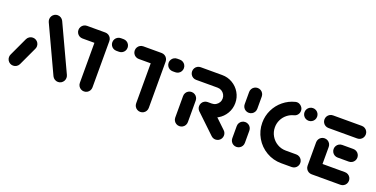

<svg xmlns="http://www.w3.org/2000/svg" viewBox="-22 -1052 3106 1588"><g transform="rotate(20 1530.5 -258.5)"><path d="M87 0Q71.9 0 59.1 -7.4Q46.3 -14.8 38.9 -27.6Q31.5 -40.4 31.5 -55.6Q31.5 -68.5 37.4 -80.4L113 -242.6Q120 -256.7 133.3 -265.2Q146.7 -273.7 163 -273.7Q178.1 -273.7 190.9 -266.3Q203.7 -258.9 211.1 -246.1Q218.5 -233.3 218.5 -218.1Q218.5 -205.2 212.6 -193.3L137 -31.1Q130 -17 116.7 -8.5Q103.3 0 87 0ZM537.4 -55.6Q537.4 -40.7 530 -28Q522.6 -15.2 509.8 -7.6Q497 0 481.9 0Q465.9 0 452.4 -8.5Q438.9 -17 431.9 -31.1L242.2 -438.1Q236.7 -450.4 236.7 -463Q236.7 -477.8 244.1 -490.6Q251.5 -503.3 264.3 -510.9Q277 -518.5 292.2 -518.5Q308.1 -518.5 321.7 -510Q335.2 -501.5 342.2 -487.4L531.9 -80.4Q537.4 -68.1 537.4 -55.6Z M766.3 -461.5V-55.6Q766.3 -40.4 758.9 -27.6Q751.5 -14.8 738.7 -7.4Q725.9 0 710.7 0Q695.6 0 682.8 -7.4Q670 -14.8 662.6 -27.6Q655.2 -40.4 655.2 -55.6V-461.5ZM494.4 -463Q494.4 -478.1 501.9 -490.9Q509.3 -503.7 522 -511.1Q534.8 -518.5 550 -518.5H710.7Q725.9 -518.5 738.7 -511.1Q751.5 -503.7 758.9 -490.9Q766.3 -478.1 766.3 -463Q766.3 -447.8 758.9 -435Q751.5 -422.2 738.7 -414.8Q725.9 -407.4 710.7 -407.4H550Q534.8 -407.4 522 -414.8Q509.3 -422.2 501.9 -435Q494.4 -447.8 494.4 -463ZM792.6 -463Q792.6 -478.1 800 -490.9Q807.4 -503.7 820.2 -511.1Q833 -518.5 848.1 -518.5H871.5Q886.7 -518.5 899.4 -511.1Q912.2 -503.7 919.6 -490.9Q927 -478.1 927 -463Q927 -447.8 919.6 -435Q912.2 -422.2 899.4 -414.8Q886.7 -407.4 871.5 -407.4H848.1Q833 -407.4 820.2 -414.8Q807.4 -422.2 800 -435Q792.6 -447.8 792.6 -463Z M1261.9 -461.5V-55.6Q1261.9 -40.4 1254.4 -27.6Q1247 -14.8 1234.3 -7.4Q1221.5 0 1206.3 0Q1191.1 0 1178.3 -7.4Q1165.6 -14.8 1158.1 -27.6Q1150.7 -40.4 1150.7 -55.6V-461.5ZM990 -463Q990 -478.1 997.4 -490.9Q1004.8 -503.7 1017.6 -511.1Q1030.4 -518.5 1045.6 -518.5H1206.3Q1221.5 -518.5 1234.3 -511.1Q1247 -503.7 1254.4 -490.9Q1261.9 -478.1 1261.9 -463Q1261.9 -447.8 1254.4 -435Q1247 -422.2 1234.3 -414.8Q1221.5 -407.4 1206.3 -407.4H1045.6Q1030.4 -407.4 1017.6 -414.8Q1004.8 -422.2 997.4 -435Q990 -447.8 990 -463ZM1288.1 -463Q1288.1 -478.1 1295.6 -490.9Q1303 -503.7 1315.7 -511.1Q1328.5 -518.5 1343.7 -518.5H1367Q1382.2 -518.5 1395 -511.1Q1407.8 -503.7 1415.2 -490.9Q1422.6 -478.1 1422.6 -463Q1422.6 -447.8 1415.2 -435Q1407.8 -422.2 1395 -414.8Q1382.2 -407.4 1367 -407.4H1343.7Q1328.5 -407.4 1315.7 -414.8Q1303 -422.2 1295.6 -435Q1288.1 -447.8 1288.1 -463Z M1550.4 0Q1535.2 0 1522.4 -7.4Q1509.6 -14.8 1502.2 -27.6Q1494.8 -40.4 1494.8 -55.6V-244.8Q1494.8 -260 1502.2 -272.8Q1509.6 -285.6 1522.4 -293Q1535.2 -300.4 1550.4 -300.4Q1565.6 -300.4 1578.3 -293Q1591.1 -285.6 1598.5 -272.8Q1605.9 -260 1605.9 -244.8V-55.6Q1605.9 -40.4 1598.5 -27.6Q1591.1 -14.8 1578.3 -7.4Q1565.6 0 1550.4 0ZM1924.4 -53.7Q1924.4 -38.5 1917 -25.7Q1909.6 -13 1896.9 -5.6Q1884.1 1.9 1868.9 1.9Q1857.8 1.9 1848 -2.2Q1838.1 -6.3 1830.4 -13.7L1664.8 -171.5Q1656.7 -179.6 1652 -189.8Q1647.4 -200 1647.4 -211.9Q1647.4 -227 1654.8 -239.8Q1662.2 -252.6 1675 -260Q1687.8 -267.4 1703 -267.4Q1713.7 -267.4 1723.7 -263.3Q1733.7 -259.3 1741.1 -252.2L1907.4 -93.7Q1915.6 -85.9 1920 -75.6Q1924.4 -65.2 1924.4 -53.7ZM1647.4 -211.9Q1647.4 -227 1654.8 -239.8Q1662.2 -252.6 1675 -260Q1687.8 -267.4 1703 -267.4H1739.6Q1758.9 -267.4 1774.8 -276.9Q1790.7 -286.3 1800.2 -302.2Q1809.6 -318.1 1809.6 -337.4Q1809.6 -356.3 1800.2 -372.4Q1790.7 -388.5 1774.8 -398Q1758.9 -407.4 1739.6 -407.4H1550.4Q1535.2 -407.4 1522.4 -414.8Q1509.6 -422.2 1502.2 -435Q1494.8 -447.8 1494.8 -463Q1494.8 -478.1 1502.2 -490.9Q1509.6 -503.7 1522.4 -511.1Q1535.2 -518.5 1550.4 -518.5H1739.6Q1788.9 -518.5 1830.6 -494.1Q1872.2 -469.6 1896.5 -428.1Q1920.7 -386.7 1920.7 -337.4Q1920.7 -288.1 1896.5 -246.5Q1872.2 -204.8 1830.6 -180.6Q1788.9 -156.3 1739.6 -156.3H1703Q1687.8 -156.3 1675 -163.7Q1662.2 -171.1 1654.8 -183.9Q1647.4 -196.7 1647.4 -211.9Z M2052.2 0Q2037 0 2024.3 -7.4Q2011.5 -14.8 2004.1 -27.6Q1996.7 -40.4 1996.7 -55.6V-163Q1996.7 -178.1 2004.1 -190.9Q2011.5 -203.7 2024.3 -211.1Q2037 -218.5 2052.2 -218.5Q2067.4 -218.5 2080.2 -211.1Q2093 -203.7 2100.4 -190.9Q2107.8 -178.1 2107.8 -163V-55.6Q2107.8 -40.4 2100.4 -27.6Q2093 -14.8 2080.2 -7.4Q2067.4 0 2052.2 0ZM2052.2 -300Q2037 -300 2024.3 -307.4Q2011.5 -314.8 2004.1 -327.6Q1996.7 -340.4 1996.7 -355.6V-463Q1996.7 -478.1 2004.1 -490.9Q2011.5 -503.7 2024.3 -511.1Q2037 -518.5 2052.2 -518.5Q2067.4 -518.5 2080.2 -511.1Q2093 -503.7 2100.4 -490.9Q2107.8 -478.1 2107.8 -463V-355.6Q2107.8 -340.4 2100.4 -327.6Q2093 -314.8 2080.2 -307.4Q2067.4 -300 2052.2 -300Z M2185.6 -262.2Q2185.6 -322.6 2211.3 -375.7Q2237 -428.9 2282.4 -465.9Q2327.8 -503 2384.4 -517Q2401.5 -521.5 2417.4 -515.2Q2433.3 -508.9 2443.3 -494.6Q2453.3 -480.4 2453.3 -463Q2453.3 -443.3 2441.5 -428.3Q2429.6 -413.3 2411.1 -408.9Q2378.5 -400.7 2352.4 -379.4Q2326.3 -358.1 2311.5 -327.6Q2296.7 -297 2296.7 -262.2Q2296.7 -221.1 2316.9 -186.5Q2337 -151.9 2371.7 -131.5Q2406.3 -111.1 2447.4 -111.1H2539.6Q2554.8 -111.1 2567.6 -103.7Q2580.4 -96.3 2587.8 -83.5Q2595.2 -70.7 2595.2 -55.6Q2595.2 -40.4 2587.8 -27.6Q2580.4 -14.8 2567.6 -7.4Q2554.8 0 2539.6 0H2447.4Q2376.3 0 2316.1 -35.2Q2255.9 -70.4 2220.7 -130.7Q2185.6 -191.1 2185.6 -262.2ZM2484.1 -463Q2484.1 -478.1 2491.5 -490.9Q2498.9 -503.7 2511.7 -511.1Q2524.4 -518.5 2539.6 -518.5Q2554.8 -518.5 2567.6 -511.1Q2580.4 -503.7 2587.8 -490.9Q2595.2 -478.1 2595.2 -463Q2595.2 -447.8 2587.8 -435Q2580.4 -422.2 2567.6 -414.8Q2554.8 -407.4 2539.6 -407.4Q2524.4 -407.4 2511.7 -414.8Q2498.9 -422.2 2491.5 -435Q2484.1 -447.8 2484.1 -463Z M2659.6 -51.9V-261.1Q2659.6 -276.3 2667 -289.1Q2674.4 -301.9 2687.2 -309.3Q2700 -316.7 2715.2 -316.7Q2730.4 -316.7 2743.1 -309.3Q2755.9 -301.9 2763.3 -289.1Q2770.7 -276.3 2770.7 -261.1V-51.9ZM3023.7 -55.6Q3023.7 -40.4 3016.3 -27.6Q3008.9 -14.8 2996.1 -7.4Q2983.3 0 2968.1 0H2715.2Q2700 0 2687.2 -7.4Q2674.4 -14.8 2667 -27.6Q2659.6 -40.4 2659.6 -55.6Q2659.6 -70.7 2667 -83.5Q2674.4 -96.3 2687.2 -103.7Q2700 -111.1 2715.2 -111.1H2968.1Q2983.3 -111.1 2996.1 -103.7Q3008.9 -96.3 3016.3 -83.5Q3023.7 -70.7 3023.7 -55.6ZM2814.4 -259.3Q2814.4 -274.4 2821.9 -287.2Q2829.3 -300 2842 -307.4Q2854.8 -314.8 2870 -314.8H2968.1Q2983.3 -314.8 2996.1 -307.4Q3008.9 -300 3016.3 -287.2Q3023.7 -274.4 3023.7 -259.3Q3023.7 -244.1 3016.3 -231.3Q3008.9 -218.5 2996.1 -211.1Q2983.3 -203.7 2968.1 -203.7H2870Q2854.8 -203.7 2842 -211.1Q2829.3 -218.5 2821.9 -231.3Q2814.4 -244.1 2814.4 -259.3ZM2659.6 -463Q2659.6 -478.1 2667 -490.9Q2674.4 -503.7 2687.2 -511.1Q2700 -518.5 2715.2 -518.5H2968.1Q2983.3 -518.5 2996.1 -511.1Q3008.9 -503.7 3016.3 -490.9Q3023.7 -478.1 3023.7 -463Q3023.7 -447.8 3016.3 -435Q3008.9 -422.2 2996.1 -414.8Q2983.3 -407.4 2968.1 -407.4H2715.2Q2700 -407.4 2687.2 -414.8Q2674.4 -422.2 2667 -435Q2659.6 -447.8 2659.6 -463Z"/></g></svg>

Font: 26F Galaxy Sans
Style: Regular
Weight: 400
Designer: C₂₉H₂₅N₃O₅
Version: Version 1.100;FEAKit 1.0